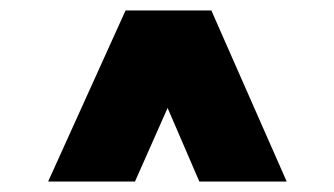

<svg xmlns="http://www.w3.org/2000/svg" viewBox="-20 -720 639 367"><path d="M361 -373H528L384 -700H220ZM72 -373H238L383 -700H220Z"/></svg>

Font: Unageo
Style: ExtraBold
Weight: 800
Designer: Richard Sepsi
Foundry: Richard Sepsi
Version: Version 2.000